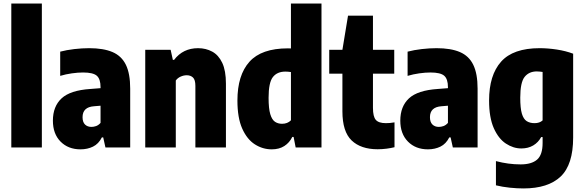

<svg xmlns="http://www.w3.org/2000/svg" viewBox="-20 -828 3282 1078"><path d="M43.5 0V-808H215V0Z M432 10.5Q363 10.5 320 -33Q277 -76.5 277 -150.5Q277 -230.5 325.8 -275.8Q374.5 -321 487.5 -328.5L544.5 -333V-338.5Q544.5 -384.5 523.5 -402.8Q502.5 -421 446.5 -421Q417.5 -421 383.5 -416.2Q349.5 -411.5 318 -402V-538Q354 -547.5 397.5 -552.5Q441 -557.5 480.5 -557.5Q560.5 -557.5 611.5 -535.8Q662.5 -514 686.8 -464.2Q711 -414.5 711 -330.5V0H572L559.5 -56.5H552Q533.5 -20 502.2 -4.8Q471 10.5 432 10.5ZM443.5 -170Q443.5 -142.5 457.2 -129Q471 -115.5 493.5 -115.5Q506 -115.5 519.5 -120.2Q533 -125 544.5 -138V-234.5L508.5 -231.5Q443.5 -227 443.5 -170Z M795.5 0V-548.5H938L950.5 -492H957.5Q1007.5 -557.5 1092 -557.5Q1136 -557.5 1171.5 -538.2Q1207 -519 1227.8 -475.2Q1248.5 -431.5 1248.5 -358.5V0H1077V-345.5Q1077 -380 1063.5 -392.8Q1050 -405.5 1028.5 -405.5Q1011.5 -405.5 994.5 -398Q977.5 -390.5 967 -376V0Z M1505.5 10.5Q1455 10.5 1411 -17.5Q1367 -45.5 1340 -106Q1313 -166.5 1313 -263.5Q1313 -406 1380.5 -481.2Q1448 -556.5 1596.5 -556.5Q1604 -556.5 1613.5 -556V-808H1785V0H1640L1628.5 -59H1621Q1605.5 -27 1576.5 -8.2Q1547.5 10.5 1505.5 10.5ZM1563.5 -133Q1594.5 -133 1613.5 -152.5V-423.5Q1595.5 -426 1582.5 -426Q1536 -426 1512 -395.2Q1488 -364.5 1488 -278.5Q1488 -218.5 1497.5 -187Q1507 -155.5 1524 -144.2Q1541 -133 1563.5 -133Z M2100.5 10Q2006 10 1954.2 -39.5Q1902.5 -89 1902.5 -203V-414.5H1828.5V-548.5H1902.5L1934 -740H2074V-548.5H2193.5V-414.5H2074V-222.5Q2074 -173.5 2090 -155Q2106 -136.5 2146.5 -136.5Q2157.5 -136.5 2169 -137.5Q2180.5 -138.5 2195 -141V-1.5Q2175.5 3.5 2150.2 6.8Q2125 10 2100.5 10Z M2382.5 10.5Q2313.5 10.5 2270.5 -33Q2227.5 -76.5 2227.5 -150.5Q2227.5 -230.5 2276.2 -275.8Q2325 -321 2438 -328.5L2495 -333V-338.5Q2495 -384.5 2474 -402.8Q2453 -421 2397 -421Q2368 -421 2334 -416.2Q2300 -411.5 2268.5 -402V-538Q2304.5 -547.5 2348 -552.5Q2391.5 -557.5 2431 -557.5Q2511 -557.5 2562 -535.8Q2613 -514 2637.2 -464.2Q2661.5 -414.5 2661.5 -330.5V0H2522.5L2510 -56.5H2502.5Q2484 -20 2452.8 -4.8Q2421.5 10.5 2382.5 10.5ZM2394 -170Q2394 -142.5 2407.8 -129Q2421.5 -115.5 2444 -115.5Q2456.5 -115.5 2470 -120.2Q2483.5 -125 2495 -138V-234.5L2459 -231.5Q2394 -227 2394 -170Z M2918.5 230Q2884 230 2842.5 225.8Q2801 221.5 2764.5 212.5V76.5Q2834 95 2903 95Q2964.5 95 2995.5 68.2Q3026.5 41.5 3026.5 -25.5V-58.5H3018.5Q3002.5 -28.5 2974 -11.5Q2945.5 5.5 2907 5.5Q2862 5.5 2820.2 -22Q2778.5 -49.5 2752.2 -109Q2726 -168.5 2726 -264Q2726 -406 2793.5 -481.8Q2861 -557.5 3010 -557.5Q3056.5 -557.5 3106.8 -549.8Q3157 -542 3198 -526.5V-56Q3198 96.5 3127.8 163.2Q3057.5 230 2918.5 230ZM2981.5 -136.5Q3009.5 -136.5 3026.5 -152V-424Q3019.5 -425 3010.8 -426Q3002 -427 2994 -427Q2950 -427 2925.5 -396.2Q2901 -365.5 2901 -279.5Q2901 -221 2910 -190.2Q2919 -159.5 2937 -148Q2955 -136.5 2981.5 -136.5Z"/></svg>

Font: Encode Sans Cnd XBd
Style: Regular
Weight: 800
Width: 3
Designer: Multiple Designers
Foundry: Impallari Type
Version: Version 3.002; ttfautohint (v1.8.3) -l 8 -r 50 -G 200 -x 14 